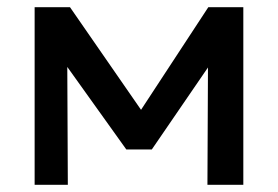

<svg xmlns="http://www.w3.org/2000/svg" viewBox="-20 -515 774 535"><path d="M76.5 0V-495H175L373 -209L560.5 -495H658V0H558L559.5 -327L403 -98.5H332L167.5 -328.5L169 0Z"/></svg>

Font: Geologica EX
Style: Regular
Weight: 400
Designer: Sindre Bremnes, Frode Helland
Foundry: Monokrom Skriftforlag AS
Version: Version 1.010;gftools[0.9.28]